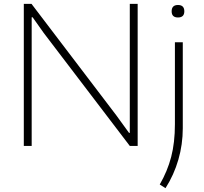

<svg xmlns="http://www.w3.org/2000/svg" viewBox="-20 -760 1061 1000"><path d="M907 -669Q874 -669 874 -701Q874 -734 907 -734Q940 -734 940 -701Q940 -669 907 -669ZM812 201Q852 132 871.5 57.5Q891 -17 891 -113V-540H932V-92Q932 -8 909 71.5Q886 151 842 220ZM104 -740H144L586 -159L652 -68H656V-740H697V0H656L208 -588L150 -670H145V0H104Z"/></svg>

Font: Encode Sans Wide
Style: Thin
Weight: 100
Designer: Pablo Impallari, Andres Torresi
Foundry: Pablo Impallari, Andres Torresi
Version: Version 1.000; ttfautohint (v1.00) -l 8 -r 50 -G 200 -x 14 -